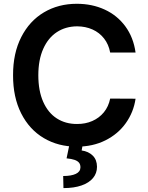

<svg xmlns="http://www.w3.org/2000/svg" viewBox="-20 -757 774 1004"><path d="M556.1 -482.2Q548.3 -524.9 524.1 -555.8Q500 -586.6 463.8 -602.8Q427.6 -619 383.5 -619.3Q323.2 -619 277.3 -589Q231.5 -558.9 206 -501.4Q180.4 -443.9 180.4 -363.6Q180.4 -282 206 -224.4Q231.5 -166.9 277.3 -137.6Q323.2 -108.3 382.8 -108.7Q426.1 -108.3 462.4 -124.1Q498.6 -139.9 523.1 -169.7Q547.6 -199.6 556.1 -241.5L688.9 -240.8Q678.6 -170.5 638 -113.3Q597.3 -56.1 531.2 -23.1Q465.2 9.9 381.4 9.9Q284.8 9.9 209.2 -34.8Q133.5 -79.5 90.7 -164.2Q47.9 -248.9 48.3 -363.6Q47.9 -478.3 91.1 -563Q134.2 -647.7 209.9 -692.5Q285.5 -737.2 381.4 -737.2Q461.6 -737.2 527.3 -707Q593 -676.8 635.5 -619.1Q677.9 -561.4 688.9 -482.2ZM343 -0.7H412.6L407 29.8Q442.8 34.8 464.8 56.5Q486.9 78.1 487.2 115.1Q487.2 148.8 466.6 173.8Q446 198.9 406.6 212.7Q367.2 226.6 311.8 226.6L310.4 163.4Q352.6 163.4 376.4 152.2Q400.2 141 400.6 118.6Q400.9 103.3 393.3 93.9Q385.7 84.5 369.9 79Q354 73.5 328.1 71Z"/></svg>

Font: Riot Sans
Style: Regular
Weight: 400
Designer: Rasmus Andersson
Foundry: rsms
Version: Version 3.005